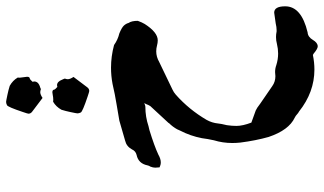

<svg xmlns="http://www.w3.org/2000/svg" viewBox="-233 -564 1046 620"><g transform="rotate(-90 290.0 -254.0)"><path d="M267.6 -310.5Q264.6 -310.5 261.5 -309.1Q258.3 -307.6 254.9 -307.6Q222.7 -307.6 192.4 -297.4L179.7 -294.4Q128.9 -278.8 100.6 -265.6Q86.9 -257.8 75.7 -257.8Q67.4 -257.8 59.6 -261.7L58.6 -275.9Q58.6 -282.7 62 -291.5Q64.9 -295.4 65.9 -300.3Q71.8 -330.1 99.6 -335.9Q112.3 -338.9 117.7 -351.1Q127.4 -368.7 146 -373L210.4 -391.6L262.2 -400.4Q295.9 -405.8 329.1 -413.6Q355 -418.5 381.3 -418.5Q418 -418.5 454.6 -408.7Q471.7 -396.5 492.2 -391.6Q511.2 -383.8 517.6 -376.7Q523.9 -369.6 525.9 -361.8Q532.7 -352.1 532.7 -332Q527.8 -318.4 522.5 -309.6Q495.6 -267.6 469.7 -267.6Q461.9 -267.6 452.9 -270Q443.8 -272.5 434.1 -272.5Q416.5 -272.5 399.4 -262.7L311 -220.2Q302.2 -216.3 293.9 -209Q246.1 -166.5 212.9 -109.9Q203.1 -92.3 201.2 -72.3Q200.7 -64.5 195.8 -44.4Q193.4 -27.8 193.4 -13.7Q193.4 6.8 204.1 34.7L243.2 48.8Q250.5 51.8 265.6 63.5Q292.5 82.5 321.8 102.1Q335.9 112.3 354 112.3L367.2 111.3Q378.9 111.3 389.6 115.2Q408.2 121.1 427.2 121.1Q442.4 121.1 458.5 117.2Q468.8 114.3 480.5 114.3Q489.3 114.3 498.5 116.2H502.9Q512.7 116.2 524.4 113.3Q555.7 108.4 559.1 108.4Q579.6 108.4 579.6 144Q579.6 196.3 495.6 216.3Q480.5 217.3 471.2 233.2Q461.9 249 450.2 249Q442.4 249 426.3 235.4L422.4 233.4Q398.4 238.3 375.5 238.3Q302.2 238.3 239.7 188.5Q235.4 186.5 230.7 182.1Q226.1 177.7 220.2 174.8Q179.7 155.8 157.7 90.3Q146 48.8 139.6 -1Q138.2 -13.7 138.2 -26.9Q138.2 -57.6 147 -86.4Q151.4 -106 153.8 -125Q161.1 -162.6 178.2 -195.3L182.6 -205.1Q190.4 -219.2 202.1 -231L203.1 -232.9L257.3 -291.5Q261.2 -297.4 263.7 -304.7Q265.6 -309.1 267.6 -310.5ZM306.2 -488.8Q303.7 -488.8 288.1 -494.1Q239.7 -510.3 236.8 -516.1Q233.9 -522 233.9 -526.9Q233.9 -529.8 238.3 -550.3Q241.2 -564.5 245.6 -578.6Q255.4 -596.2 271.5 -605.5Q274.4 -605 277.8 -605Q285.2 -605 294.9 -606.9L301.8 -607.9Q310.1 -607.9 310.5 -602.1Q311 -599.1 319.3 -591.8Q322.3 -592.8 324.7 -592.8Q336.4 -592.8 342.8 -576.2Q343.8 -574.7 344.2 -573Q344.7 -571.3 345.5 -570.1Q346.2 -568.8 346.2 -567.4Q344.2 -562 344.2 -558.1Q344.2 -550.8 351.6 -539.6L318.4 -495.6Q313.5 -488.8 306.2 -488.8ZM283.7 -639.6 239.7 -672.9Q232.9 -677.7 232.9 -685.1Q232.9 -687.5 238.3 -703.1Q254.4 -751.5 260.3 -754.4Q266.1 -757.3 271 -757.3Q273.9 -757.3 294.4 -752.9Q308.6 -750 322.8 -745.6Q340.3 -735.8 349.6 -719.7Q349.1 -716.8 349.1 -713.4Q349.1 -710 352.1 -689.5Q352.1 -681.2 346.2 -680.7Q343.3 -680.2 335.9 -671.9L336.9 -666.5Q336.9 -652.3 316.9 -647Q315.4 -646.5 314.5 -645.8Q313.5 -645 312 -645Q306.2 -647 302.2 -647Q294.9 -647 283.7 -639.6Z"/></g></svg>

Font: Kurland
Style: Regular
Weight: 400
Designer: GGBot
Version: 0.22